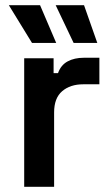

<svg xmlns="http://www.w3.org/2000/svg" viewBox="-20 -718 431 738"><path d="M73 0V-494H186V-437H203Q214 -468 240 -482Q266 -496 302 -496H362V-394H300Q250 -394 219 -367.5Q188 -341 188 -286V0ZM103 -553 14 -698H134L196 -553ZM263 -553 194 -698H303L354 -553Z"/></svg>

Font: Space Grotesk Light SemiBold
Style: Regular
Weight: 600
Version: Version 2.000